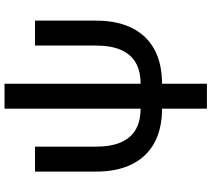

<svg xmlns="http://www.w3.org/2000/svg" viewBox="-62 -650 916 831"><g transform="rotate(-90 395.5 -234.0)"><path d="M341.3 9.8Q254.4 9.8 193.6 -23.2Q132.8 -56.2 100.8 -120.1Q68.8 -184.1 68.8 -275.9V-540H176.8V-276.4Q176.8 -210.9 195.6 -168Q214.4 -125 251 -104Q287.6 -83 341.3 -83H449.2Q503.4 -83 540 -104Q576.7 -125 595.5 -168Q614.3 -210.9 614.3 -276.4V-540H722.2V-275.9Q722.2 -184.1 690.2 -120.1Q658.2 -56.2 597.4 -23.2Q536.6 9.8 449.2 9.8ZM341.3 204.1V-671.9H449.2V204.1Z"/></g></svg>

Font: V-Inter
Style: Medium-500
Weight: 500
Designer: Rasmus Andersson
Foundry: rsms
Version: Version 4.000;git-4146feb